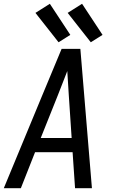

<svg xmlns="http://www.w3.org/2000/svg" viewBox="-21 -993 617 1013"><path d="M-1 0H89L164 -190H362L375 0H464L403 -735H304L202 -490ZM194 -265 284 -490Q296 -522 309 -554Q322 -586 334 -618Q336 -586 338 -554Q340 -522 342 -490L357 -265ZM458 -770 520 -809 412 -973 336 -925ZM288 -770 350 -809 242 -973 166 -925Z"/></svg>

Font: Iosevka Sparkle
Style: Italic
Weight: 400
Italic angle: -9°
Designer: Belleve Invis
Foundry: Belleve Invis
Version: Version 4.5.0; ttfautohint (v1.8.3)